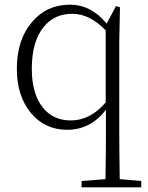

<svg xmlns="http://www.w3.org/2000/svg" viewBox="-20 -541 633 821"><path d="M432 -411Q364 -482 289 -482Q212 -482 167 -426Q116 -364 116 -247Q116 -139 164 -80Q208 -26 283 -26Q366 -26 432 -103ZM584 233V260H329V233L431 225Q433 97 433 33V-72Q368 14 267 14Q172 14 112 -58Q52 -131 52 -247Q52 -371 117 -447Q180 -521 279 -521Q370 -521 436 -440L476 -515L493 -510L490 -364V33Q490 97 492 225Z"/></svg>

Font: Source Han Serif SC ExtraLight
Style: Regular
Weight: 250
Designer: Ryoko NISHIZUKA  (kana & ideographs); Frank Grießhammer (Latin, Greek & Cyrillic); Wenlong ZHANG  (bopomofo); Sandoll Co
Foundry: Adobe Systems Incorporated
Version: Version 1.001 October 20, 2017